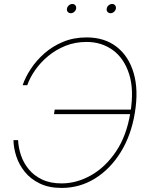

<svg xmlns="http://www.w3.org/2000/svg" viewBox="-20 -923 728 953"><path d="M286.1 9.8Q222.2 9.8 176.8 -12.5Q131.3 -34.7 102.8 -70.3Q74.2 -106 60.8 -147.5Q47.4 -189 46.9 -227.5H69.8Q71.3 -190.4 84 -152.6Q96.7 -114.7 122.6 -83Q148.4 -51.3 189 -32Q229.5 -12.7 285.6 -12.7Q360.4 -12.7 431.6 -52.7Q502.9 -92.8 555.7 -170.9Q608.4 -249 627 -363.3Q646 -476.6 621.1 -554.9Q596.2 -633.3 540.3 -674.1Q484.4 -714.8 409.7 -714.8Q353 -714.8 305.2 -695.6Q257.3 -676.3 219.2 -644.8Q181.2 -613.3 154.8 -575.4Q128.4 -537.6 115.2 -500H92.3Q105.5 -539.1 132.6 -580.6Q159.7 -622.1 200 -657.7Q240.2 -693.4 293 -715.3Q345.7 -737.3 409.7 -737.3Q499.5 -737.3 559.6 -690.2Q619.6 -643.1 643.8 -559.1Q668 -475.1 649.4 -363.3Q631.3 -252 579.3 -168Q527.3 -84 451.7 -37.1Q376 9.8 286.1 9.8ZM248 -356.4 251.5 -378.9H639.2L635.7 -356.4ZM528.8 -857.4Q519 -857.4 513.4 -864.3Q507.8 -871.1 509.8 -880.4Q511.2 -889.6 519 -896.5Q526.9 -903.3 536.6 -903.3Q545.9 -903.3 551.3 -896.7Q556.6 -890.1 555.2 -880.4Q553.7 -871.1 545.9 -864.3Q538.1 -857.4 528.8 -857.4ZM331.5 -857.4Q321.8 -857.4 316.2 -864.3Q310.5 -871.1 312.5 -880.4Q314 -889.6 321.8 -896.5Q329.6 -903.3 339.4 -903.3Q348.6 -903.3 354 -896.7Q359.4 -890.1 357.9 -880.4Q356.4 -871.1 348.6 -864.3Q340.8 -857.4 331.5 -857.4Z"/></svg>

Font: Inter 24pt Thin
Style: Italic
Weight: 250
Italic angle: -9.3988°
Version: Version 4.001;git-66647c0bb